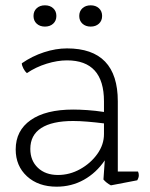

<svg xmlns="http://www.w3.org/2000/svg" viewBox="-20 -692 563 722"><path d="M496 -14 397 5Q380 -4 369 -17L374 -89Q342 -42 295.5 -16Q249 10 193 10Q124 10 81.5 -29Q39 -68 39 -130Q39 -201 95.5 -240.5Q152 -280 255 -280Q278 -280 308 -278Q338 -276 371 -271V-311Q371 -465 232 -465Q196 -465 155.5 -452.5Q115 -440 81 -417Q74 -423 68 -434.5Q62 -446 62 -454Q101 -481 145.5 -495.5Q190 -510 232 -510Q423 -510 423 -311V-47H499Q502 -40 502 -33Q502 -24 496 -14ZM371 -188V-228Q339 -232 309 -234.5Q279 -237 255 -237Q176 -237 135 -210.5Q94 -184 94 -132Q94 -88 122.5 -61Q151 -34 198 -34Q242 -34 281.5 -56Q321 -78 346 -113Q371 -148 371 -188ZM192 -632Q192 -614 180 -603Q168 -592 149 -592Q130 -592 118 -603Q106 -614 106 -632Q106 -650 118 -661Q130 -672 149 -672Q168 -672 180 -661Q192 -650 192 -632ZM364 -632Q364 -614 352 -603Q340 -592 321 -592Q302 -592 290 -603Q278 -614 278 -632Q278 -650 290 -661Q302 -672 321 -672Q340 -672 352 -661Q364 -650 364 -632Z"/></svg>

Font: Scope One
Style: Regular
Weight: 400
Designer: Dalton Maag Ltd
Foundry: Dalton Maag Ltd
Version: Version 1.002; ttfautohint (v1.4.1) -l 11 -r 50 -G 50 -x 14 